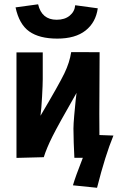

<svg xmlns="http://www.w3.org/2000/svg" viewBox="-20 -745 558 910"><path d="M317.4 -498 452.1 -497.6Q450.7 -317.9 450.7 -204.6Q450.7 -136.2 451.2 -105L517.6 -102.5Q479 -9.3 439.9 145L325.7 133.3Q336.9 93.8 372.6 2.9H332.5Q328.6 -71.3 328.1 -135.7Q328.1 -155.8 331.8 -198Q335.4 -240.2 338.9 -272.5L342.8 -304.7Q256.3 -153.8 228.5 -98.1Q200.7 -42.5 187.5 0L58.1 3.4V-496.6H182.6V-370.1Q182.6 -344.7 179.4 -287.1Q176.3 -229.5 171.9 -196.3Q260.3 -345.7 285.2 -397.5Q310.1 -449.2 317.4 -498ZM248.5 -651.4Q287.1 -651.4 310.5 -670.9Q334 -690.4 336.4 -720.2L443.4 -705.6Q434.1 -638.7 385.5 -600.3Q336.9 -562 251.5 -562Q166.5 -562 118.7 -595.9Q70.8 -629.9 53.7 -710L160.6 -724.6Q177.7 -651.4 248.5 -651.4Z"/></svg>

Font: Fantasque Sans Mono
Style: Bold
Weight: 700
Monospace: yes
Designer: Jany Belluz
Version: Version 1.8.0 ; ttfautohint (v1.8.2)